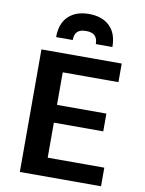

<svg xmlns="http://www.w3.org/2000/svg" viewBox="-103 -1042 837 1112"><g transform="rotate(10 316.0 -485.5)"><path d="M92.8 -720.7H564.9V-611.3H237.3V-419.9H527.8V-315.4H237.3V-109.4H570.3V0H92.8ZM329.6 -970.7Q406.2 -970.7 450.7 -928.5Q495.1 -886.2 495.1 -805.7H397.5Q397.5 -837.4 381.8 -854Q366.2 -870.6 329.6 -870.6Q293 -870.6 277.3 -854Q261.7 -837.4 261.7 -805.7H164.1Q164.1 -886.2 208.5 -928.5Q252.9 -970.7 329.6 -970.7Z"/></g></svg>

Font: Monda
Style: Bold
Weight: 700
Designer: Vernon Adams
Foundry: Vernon Adams
Version: Version 2.100; ttfautohint (v1.8.3)